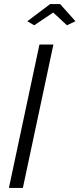

<svg xmlns="http://www.w3.org/2000/svg" viewBox="-20 -929 393 949"><path d="M115 -824 228 -909H277L353 -824L311 -804L243 -867L149 -804ZM175 -709H244L93 0H24Z"/></svg>

Font: Raleway-v4020
Style: Italic
Weight: 400
Italic angle: -12°
Designer: Matt McInerney, Pablo Impallari, Rodrigo Fuenzalida
Foundry: Matt McInerney, Pablo Impallari, Rodrigo Fuenzalida
Version: Version 4.020;PS 004.020;hotconv 1.0.88;makeotf.lib2.5.64775